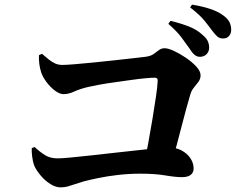

<svg xmlns="http://www.w3.org/2000/svg" viewBox="-20 -848 1040 828"><path d="M842 -603Q829 -603 818.5 -612Q808 -621 797 -639Q783 -659 763 -686Q743 -713 706 -745L715 -758Q758 -748 794 -734Q830 -720 854 -697Q870 -684 876 -670.5Q882 -657 882 -643Q882 -626 871 -614.5Q860 -603 842 -603ZM602 -142Q610 -181 619.5 -232Q629 -283 637.5 -335Q646 -387 652.5 -430.5Q659 -474 660 -499Q661 -513 648 -513Q635 -513 607 -510.5Q579 -508 544.5 -503Q510 -498 473.5 -493Q437 -488 407 -482.5Q377 -477 360 -473Q323 -464 299.5 -453Q276 -442 254 -442Q237 -442 216.5 -457.5Q196 -473 179.5 -495.5Q163 -518 157 -538Q152 -553 149.5 -572.5Q147 -592 148 -610L161 -616Q178 -601 191.5 -590.5Q205 -580 218.5 -574Q232 -568 249 -568Q266 -568 302 -571Q338 -574 383.5 -578.5Q429 -583 474 -588Q519 -593 555 -597Q591 -601 607 -603Q630 -606 642.5 -615Q655 -624 665.5 -632Q676 -640 690 -640Q705 -640 730 -628.5Q755 -617 781.5 -599Q808 -581 826.5 -561Q845 -541 845 -523Q845 -508 836 -495.5Q827 -483 816 -470Q805 -457 800 -438Q792 -411 782.5 -376.5Q773 -342 763 -302.5Q753 -263 742 -222.5Q731 -182 720 -142ZM241 -40Q220 -40 197 -54.5Q174 -69 155.5 -91Q137 -113 128 -133Q121 -152 118.5 -174Q116 -196 117 -209L129 -214Q153 -192 175 -178.5Q197 -165 229 -165Q245 -165 282.5 -168.5Q320 -172 370 -177.5Q420 -183 473 -189Q526 -195 573 -200Q620 -205 652.5 -208.5Q685 -212 694 -212Q735 -214 761.5 -200Q788 -186 801.5 -165Q815 -144 815 -122Q815 -104 802.5 -94Q790 -84 765 -84Q737 -84 693 -91.5Q649 -99 586 -99Q536 -99 488.5 -93.5Q441 -88 403 -80Q365 -72 342 -66Q321 -60 304 -54Q287 -48 272.5 -44Q258 -40 241 -40ZM942 -682Q926 -682 915.5 -692Q905 -702 891 -721Q878 -739 859.5 -761.5Q841 -784 800 -816L808 -828Q852 -821 886.5 -809.5Q921 -798 942 -782Q962 -768 969.5 -752.5Q977 -737 977 -720Q977 -703 967.5 -692.5Q958 -682 942 -682Z"/></svg>

Font: Noto Serif SC ExtraLight ExtraBold
Style: Regular
Weight: 800
Version: Version 2.002-H1;hotconv 1.1.0;makeotfexe 2.6.0